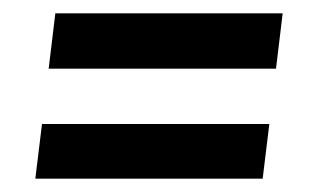

<svg xmlns="http://www.w3.org/2000/svg" viewBox="-20 -387 470 288"><path d="M53 -284 63 -367H404L394 -284ZM33 -119 43 -201H384L374 -119Z"/></svg>

Font: Yrsa
Style: Italic
Weight: 400
Italic angle: -7.10001°
Designer: Anna Giedrys (Yrsa+Rasa design), David Brezina (Yrsa art-direction, Rasa art-direction, design)
Foundry: Rosetta Type Foundry
Version: Version 2.004